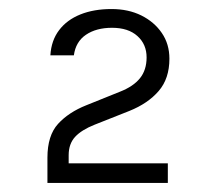

<svg xmlns="http://www.w3.org/2000/svg" viewBox="-20 -705 480 425"><path d="M85 -300V-356Q85 -405 108.5 -430.8Q132 -456.5 171 -472L245.5 -502Q275 -513.5 289.8 -531.8Q304.5 -550 304.5 -578Q304.5 -607 284.2 -625.2Q264 -643.5 228 -643.5Q193 -643.5 170.2 -628Q147.5 -612.5 143.5 -582.5H91.5Q93.5 -615.5 110.8 -638.2Q128 -661 157.8 -673Q187.5 -685 227 -685Q264 -685 292.8 -670.8Q321.5 -656.5 338.2 -632Q355 -607.5 355 -575Q355 -531 331.2 -503.5Q307.5 -476 266.5 -459.5L189.5 -429Q160.5 -417.5 146.2 -402Q132 -386.5 132 -361.5V-343.5H351.5V-300Z"/></svg>

Font: Karla ExtraLight
Style: Regular
Weight: 400
Version: Version 2.001